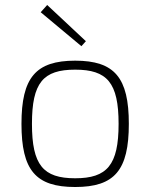

<svg xmlns="http://www.w3.org/2000/svg" viewBox="-20 -737 602 769"><path d="M169 -717 143 -688 306 -552 324 -572ZM281 -494C123 -494 66 -426 66 -241C66 -55 123 12 281 12C439 12 496 -55 496 -241C496 -426 439 -494 281 -494ZM281 -458C409 -458 455 -406 455 -241C455 -76 409 -23 281 -23C153 -23 108 -76 108 -241C108 -406 153 -458 281 -458Z"/></svg>

Font: Exo 2 Extra Light
Style: Regular
Weight: 250
Designer: Natanael Gama
Version: Version 1.001;PS 001.001;hotconv 1.0.88;makeotf.lib2.5.64775